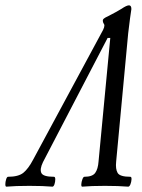

<svg xmlns="http://www.w3.org/2000/svg" viewBox="-86 -696 533 719"><path d="M-62 3Q-66 3 -66 -6Q-66 -15 -63 -24.5Q-60 -34 -56 -34Q-17 -34 1.5 -49Q20 -64 38 -98L300 -584Q305 -594 305 -601Q305 -603 304 -605Q303 -607 301 -610Q299 -614 299 -620Q299 -623 303 -626.5Q307 -630 320 -636Q332 -642 346.5 -650Q361 -658 369 -663Q388 -676 397 -676Q406 -676 406 -662Q404 -649 401 -627.5Q398 -606 394 -571L349 -91Q346 -63 354.5 -48.5Q363 -34 402 -34Q407 -34 406.5 -24.5Q406 -15 402.5 -6Q399 3 394 3Q358 0 307 0Q255 0 222 3Q218 3 218.5 -6Q219 -15 222.5 -24.5Q226 -34 230 -34Q260 -34 270.5 -48.5Q281 -63 283 -91L327 -554H317L75 -89Q62 -62 69 -48Q76 -34 116 -34Q121 -34 121 -24.5Q121 -15 118 -6Q115 3 110 3Q76 0 24 0Q-29 0 -62 3Z"/></svg>

Font: Junicode Two Beta Condensed
Style: Italic
Weight: 400
Width: 3
Italic angle: -9°
Version: Version 1.053; ttfautohint (v1.8.4)